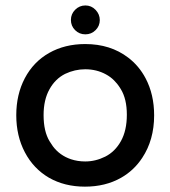

<svg xmlns="http://www.w3.org/2000/svg" viewBox="-20 -678 634 714"><path d="M429.2 -346.7Q421.4 -359.4 415.5 -366.5Q409.7 -373.5 403.8 -379.4Q391.1 -392.1 374 -401.4Q339.4 -420.4 296.9 -420.4Q258.3 -420.4 222.2 -403.3Q185.5 -384.8 164.1 -346.2Q142.1 -307.1 142.1 -250Q142.1 -189 164.6 -152.3Q171.4 -141.1 176.8 -133.8Q202.1 -100.1 243.7 -85.9Q268.6 -77.6 296.9 -77.6Q335.4 -77.6 371.6 -95.7Q408.2 -114.3 429.9 -153.6Q451.7 -192.9 451.7 -251.5Q451.7 -310.1 429.2 -346.7ZM72.3 -387.2Q104.5 -448.2 162.8 -481.2Q221.2 -514.2 296.9 -514.2Q390.6 -514.2 456.5 -463.9Q497.1 -433.1 521.5 -386.7Q553.2 -326.7 553.2 -249Q553.2 -157.7 508.8 -90.8Q478 -43.9 429.7 -16.6Q371.6 16.1 295.9 16.1Q220.2 16.1 162.1 -17.1Q104.5 -50.8 72.5 -111.6Q40.5 -172.4 40.5 -249.5Q40.5 -326.7 72.3 -387.2ZM297.6 -657.7Q319.8 -657.7 335.4 -641.4Q351.1 -625 351.1 -603.3Q351.1 -581.5 335.4 -565.9Q319.8 -550.3 297.4 -550.3Q274.9 -550.3 259.3 -565.9Q243.7 -581.5 243.7 -603.8Q243.7 -626 259.5 -641.8Q275.4 -657.7 297.6 -657.7Z"/></svg>

Font: YuPearl-Medium
Style: Medium
Weight: 500
Designer: Max Yao
Foundry: Max-Everyday
Version: Version 1.011; ttfautohint (v1.8.3)